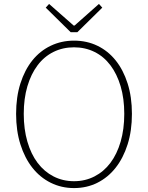

<svg xmlns="http://www.w3.org/2000/svg" viewBox="-20 -945 754 978"><path d="M357 13Q293 13 238.5 -14Q184 -41 145 -90.5Q106 -140 84 -209.5Q62 -279 62 -365Q62 -451 84 -520Q106 -589 145 -637.5Q184 -686 238.5 -712Q293 -738 357 -738Q422 -738 476 -712Q530 -686 569 -637.5Q608 -589 630 -520Q652 -451 652 -365Q652 -279 630 -209.5Q608 -140 569 -90.5Q530 -41 476 -14Q422 13 357 13ZM357 -22Q414 -22 461.5 -46.5Q509 -71 542.5 -115.5Q576 -160 594.5 -223.5Q613 -287 613 -365Q613 -443 594.5 -505.5Q576 -568 542.5 -612.5Q509 -657 461.5 -680.5Q414 -704 357 -704Q300 -704 252.5 -680.5Q205 -657 171.5 -612.5Q138 -568 119.5 -505.5Q101 -443 101 -365Q101 -287 119.5 -223.5Q138 -160 171.5 -115.5Q205 -71 252.5 -46.5Q300 -22 357 -22ZM213 -906 230 -925 355 -815H360L484 -925L501 -906L374 -781H340Z"/></svg>

Font: Kinto Sans Thin
Style: Regular
Weight: 100
Designer: Authors: Ryoko NISHIZUKA  (kana & ideographs); Paul D. Hunt (Latin, Greek & Cyrillic); Wenlong ZHANG  (bopomofo); Sandol
Foundry: Adobe Systems Incorporated, ookami Inc.
Version: Version 0.001